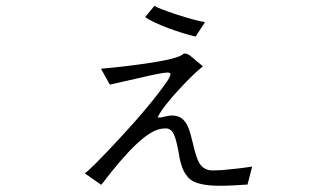

<svg xmlns="http://www.w3.org/2000/svg" viewBox="-20 -626 1040 636"><path d="M491.2 -606.4 460.9 -569.3Q482.4 -553.7 539.1 -532.2Q589.8 -513.7 627.9 -504.9L659.2 -552.7Q627.9 -557.6 564.5 -578.1Q508.8 -596.7 491.2 -606.4ZM314.5 -398.4 343.8 -345.7 434.6 -366.2Q484.4 -377.9 501 -380.9Q525.4 -385.7 535.2 -385.7Q544.9 -385.7 544.9 -379.9Q543.9 -374 536.1 -360.4Q480.5 -279.3 372.1 -163.1Q278.3 -62.5 260.7 -51.8L315.4 -13.7Q384.8 -104.5 430.7 -147.5Q486.3 -200.2 522.5 -200.2Q544.9 -204.1 555.7 -181.6Q562.5 -168 570.3 -128.9Q575.2 -96.7 580.1 -82Q586.9 -57.6 599.6 -43Q616.2 -16.6 678.7 -11.7Q713.9 -8.8 783.2 -13.7L799.8 -14.6L815.4 -74.2Q770.5 -67.4 744.1 -65.4Q713.9 -61.5 687.5 -61.5Q656.2 -59.6 639.6 -86.9Q629.9 -103.5 619.1 -150.4Q610.4 -188.5 603.5 -204.1Q591.8 -231.4 572.3 -239.3Q558.6 -244.1 546.9 -243.2Q540 -243.2 527.3 -240.2Q519.5 -238.3 515.6 -237.3Q507.8 -236.3 502 -237.3Q519.5 -272.5 575.2 -332Q623 -383.8 652.3 -406.2L629.9 -424.8Q614.3 -438.5 607.4 -443.4Q596.7 -450.2 587.9 -448.2Q575.2 -431.6 459 -415Q383.8 -404.3 314.5 -398.4Z"/></svg>

Font: DotumChe
Style: Regular
Weight: 400
Monospace: yes
Version: Version 2.21